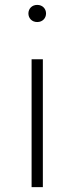

<svg xmlns="http://www.w3.org/2000/svg" viewBox="-20 -764 304 784"><path d="M132 -744C110 -744 96 -728 96 -709C96 -690 110 -674 132 -674C154 -674 168 -690 168 -709C168 -728 154 -744 132 -744ZM155 -522H109V0H155Z"/></svg>

Font: Fira Sans ExtraLight
Style: Regular
Weight: 200
Designer: bBox Type GmbH & Carrois Corporate GbR & Edenspiekermann AG
Foundry: bBox Type GmbH & Carrois Corporate GbR & Edenspiekermann AG
Version: Version 4.300;PS 004.300;hotconv 1.0.88;makeotf.lib2.5.64775